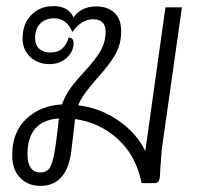

<svg xmlns="http://www.w3.org/2000/svg" viewBox="-20 -600 691 629"><path d="M576 -576 510 -111Q508 -91 505 -46Q505 -31 503 -15Q500 0 487 0H444Q426 -90 366 -144.5Q306 -199 226 -210L215 -118Q204 9 112 9Q72 9 46 -17.5Q20 -44 20 -92Q20 -167 66 -210.5Q112 -254 183 -258Q194 -288 211.5 -312Q229 -336 257 -366Q290 -401 308 -431Q326 -461 326 -496Q326 -537 285 -537Q247 -537 217 -495Q199 -540 157 -540Q129 -540 112 -523Q95 -506 95 -475Q95 -453 108.5 -440.5Q122 -428 145 -428Q170 -428 184.5 -441.5Q199 -455 205 -477Q221 -476 221 -459Q221 -431 198.5 -410.5Q176 -390 142 -390Q104 -390 79 -413.5Q54 -437 54 -474Q54 -522 82.5 -551Q111 -580 155 -580Q204 -580 221 -543Q246 -579 296 -579Q332 -579 354.5 -558.5Q377 -538 377 -498Q377 -455 357.5 -421Q338 -387 296 -341Q290 -334 276 -317Q262 -300 252 -285Q242 -270 236 -255Q310 -246 369.5 -204Q429 -162 456 -105L522 -576ZM162 -122 167 -161 173 -212Q70 -205 70 -94Q70 -65 81 -50Q92 -35 111 -35Q136 -35 145.5 -54.5Q155 -74 162 -122Z"/></svg>

Font: Krub Light
Style: Italic
Weight: 300
Italic angle: -8°
Designer: Ekaluck Peanpanawate
Foundry: Cadson Demak Co.,Ltd.
Version: Version 1.000; ttfautohint (v1.6)